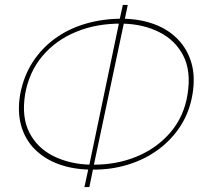

<svg xmlns="http://www.w3.org/2000/svg" viewBox="-20 -760 831 780"><path d="M347 -71Q276 -72 218.5 -93Q161 -114 121.5 -153.5Q82 -193 66 -249.5Q50 -306 62 -377Q76 -451 113 -508Q150 -565 205 -604.5Q260 -644 329 -664Q398 -684 474 -684V-664Q373 -665 290 -631Q207 -597 152.5 -532.5Q98 -468 82 -377Q67 -284 99.5 -221Q132 -158 198 -125.5Q264 -93 347 -91ZM323 0 339 -74 341 -81 465 -674 466 -681 479 -740H499L487 -682L485 -674L359 -79L358 -73L343 0ZM355 -71V-91Q454 -90 536.5 -124.5Q619 -159 673.5 -223.5Q728 -288 742 -377Q757 -471 724.5 -534Q692 -597 627 -629.5Q562 -662 479 -664V-684Q549 -683 606 -662Q663 -641 702 -601Q741 -561 757.5 -505Q774 -449 762 -377Q750 -305 713.5 -248.5Q677 -192 622.5 -152Q568 -112 499.5 -91Q431 -70 355 -71Z"/></svg>

Font: Raleway Thin
Style: Italic
Weight: 100
Italic angle: -12°
Designer: Matt McInerney, Pablo Impallari, Rodrigo Fuenzalida
Foundry: Matt McInerney, Pablo Impallari, Rodrigo Fuenzalida
Version: Version 4.026